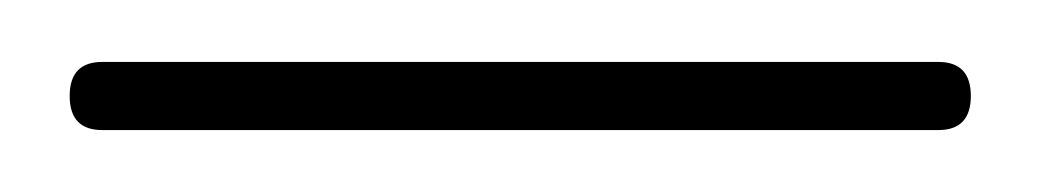

<svg xmlns="http://www.w3.org/2000/svg" viewBox="-20 117 336 62"><path d="M2.5 148Q2.5 137 13 137H283Q293.5 137 293.5 148Q293.5 159 283 159H13Q2.5 159 2.5 148Z"/></svg>

Font: Fraunces 144pt S050 Thin
Style: Regular
Weight: 100
Version: Version 1.000; ttfautohint (v1.8.3)